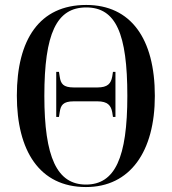

<svg xmlns="http://www.w3.org/2000/svg" viewBox="-20 -745 694 775"><path d="M327 10C505 10 605 -133 605 -358C605 -589 508 -725 328 -725C139 -725 48 -585 48 -359C48 -137 139 10 327 10ZM327 0C210 0 159 -110 159 -358C159 -609 208 -715 328 -715C448 -715 494 -609 494 -358C494 -108 444 0 327 0ZM207 -273H218L221 -292C225 -320 234 -336 278 -336H373C415 -336 428 -319 433 -292L436 -273H446V-455H436L433 -436C428 -408 415 -392 373 -392H278C235 -392 225 -407 221 -436L218 -455H207Z"/></svg>

Font: Noto Serif Display Condensed Medium
Style: Regular
Weight: 500
Width: 3
Designer: Monotype Design Team
Foundry: Monotype Imaging Inc.
Version: Version 2.009